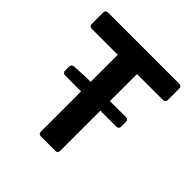

<svg xmlns="http://www.w3.org/2000/svg" viewBox="-168 -755 887 887"><g transform="rotate(45 275.0 -312.0)"><path d="M523.4 -533.2V-608.4C523.4 -618.2 517.6 -624 507.8 -624H42C32.2 -624 26.4 -618.2 26.4 -608.4V-533.2C26.4 -523.4 32.2 -517.6 42 -517.6H211.9V-340.8H183.6L107.4 -336.9C97.7 -335.9 91.8 -330.1 91.8 -320.3V-293.9C91.8 -284.2 97.7 -278.3 107.4 -278.3H211.9V-15.6C211.9 -5.9 217.8 0 227.5 0H322.3C332 0 337.9 -5.9 337.9 -15.6V-278.3H442.4C452.1 -278.3 458 -284.2 458 -293.9V-325.2C458 -335 452.1 -340.8 442.4 -340.8H337.9V-517.6H507.8C517.6 -517.6 523.4 -523.4 523.4 -533.2Z"/></g></svg>

Font: Ed Sans Neue SemiBold
Style: Regular
Weight: 600
Designer: Stephen Hutchings
Version: Version 1.004;PS 001.004;hotconv 1.0.88;makeotf.lib2.5.64775